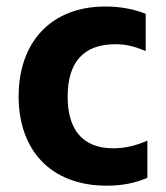

<svg xmlns="http://www.w3.org/2000/svg" viewBox="-20 -573 521 602"><path d="M314.6 9.2C359.4 9.2 403.4 1.8 442.1 -15.6V-132.1C405.2 -115.8 370 -108 335.6 -108C235.4 -108 192.1 -170.5 192.1 -270.2C192.1 -378.9 242.9 -434.3 341.3 -434.3C370.7 -434.3 397 -429.7 436.8 -413V-529.8C399.1 -544.7 356.2 -552.6 310.4 -552.6C137.4 -552.6 38.4 -437.9 38.4 -270.6C38.4 -103.7 137.8 9.2 314.6 9.2Z"/></svg>

Font: TID UI
Style: Bold
Weight: 700
Designer: The TID Project Authors
Foundry: Bakken & Bæck
Version: Version 1.001;hotconv 1.0.109;makeotfexe 2.5.65596